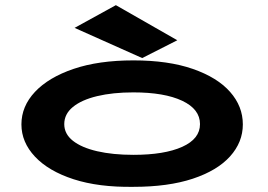

<svg xmlns="http://www.w3.org/2000/svg" viewBox="-20 -716 1040 744"><path d="M497 8Q362 10 265 -21.5Q168 -53 115.5 -109Q63 -165 63 -234Q63 -304 115.5 -360Q168 -416 265 -449Q362 -482 497 -482Q632 -482 727 -449Q822 -416 871.5 -360Q921 -304 921 -234Q921 -165 871.5 -110Q822 -55 727 -23.5Q632 8 497 8ZM497 -116Q617 -116 686 -147Q755 -178 755 -235Q755 -293 686 -325.5Q617 -358 497 -358Q417 -358 356.5 -343.5Q296 -329 262.5 -301.5Q229 -274 229 -235Q229 -197 262.5 -170.5Q296 -144 356.5 -130Q417 -116 497 -116ZM531 -491 269 -608 429 -696 667 -560Z"/></svg>

Font: Inconsolata UltraExpanded Black
Style: Regular
Weight: 900
Width: 9
Monospace: yes
Designer: Raph Levien, Cyreal, Brenton Simpson
Foundry: Raph Levien, Cyreal, Google
Version: Version 3.001; ttfautohint (v1.8.2.53-6de2)